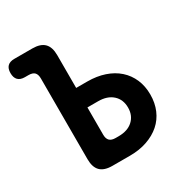

<svg xmlns="http://www.w3.org/2000/svg" viewBox="-174 -860 944 989"><g transform="rotate(-30 297.5 -365.0)"><path d="M250 -441H316Q372 -441 418 -425.5Q464 -410 496.5 -381Q529 -352 546.5 -311.5Q564 -271 564 -221Q564 -171 546.5 -130Q529 -89 496.5 -60.5Q464 -32 418 -16Q372 0 316 0H211Q163 0 140 -23Q117 -46 117 -94V-574Q117 -598 106 -609.5Q95 -621 70 -621H49Q22 -621 8.5 -635Q-5 -649 -5 -676Q-5 -703 8.5 -716.5Q22 -730 49 -730H156Q204 -730 227 -707Q250 -684 250 -636ZM250 -163Q250 -139 261.5 -127.5Q273 -116 297 -116H315Q369 -116 400 -144.5Q431 -173 431 -220Q431 -268 399.5 -296.5Q368 -325 314 -325H250Z"/></g></svg>

Font: Maple Mono Normal NL
Style: Bold
Weight: 700
Monospace: yes
Designer: subframe7536
Version: Version 7.000